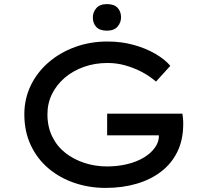

<svg xmlns="http://www.w3.org/2000/svg" viewBox="-20 -909 1008 939"><path d="M496 10Q416 10 344 -14.5Q272 -39 217 -85.5Q162 -132 130.5 -199Q99 -266 99 -350Q99 -425 130 -490Q161 -555 217 -603.5Q273 -652 347 -679Q421 -706 506 -706Q574 -706 633.5 -689.5Q693 -673 739.5 -646Q786 -619 813 -587L743 -510Q709 -539 671 -558.5Q633 -578 591.5 -589.5Q550 -601 506 -601Q444 -601 390.5 -582Q337 -563 297 -529Q257 -495 234.5 -449.5Q212 -404 212 -350Q212 -289 235.5 -241Q259 -193 300 -161Q341 -129 393.5 -112Q446 -95 503 -95Q556 -95 603 -106.5Q650 -118 685 -139.5Q720 -161 739.5 -189.5Q759 -218 757 -250V-266L772 -247H504V-353H872Q874 -339 875 -329.5Q876 -320 876 -313.5Q876 -307 876 -302Q876 -226 848 -168Q820 -110 769 -70.5Q718 -31 648.5 -10.5Q579 10 496 10ZM503 -759Q468 -759 451 -777Q434 -795 434 -824Q434 -849 451 -869Q468 -889 503 -889Q538 -889 555 -871Q572 -853 572 -824Q572 -799 555 -779Q538 -759 503 -759Z"/></svg>

Font: Lexend Mega
Style: Regular
Weight: 400
Designer: Bonnie Shaver-Troup, Thomas Jockin
Foundry: Lexend
Version: Version 1.007